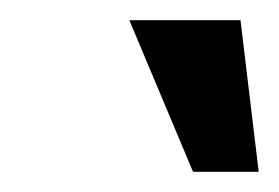

<svg xmlns="http://www.w3.org/2000/svg" viewBox="-20 -720 276 190"><path d="M171 -550 108 -700H218L236 -550Z"/></svg>

Font: Scada
Style: Italic
Weight: 400
Italic angle: -10°
Designer: Jovanny Lemonad
Foundry: Jovanny Lemonad
Version: Version 4.100;PS 004.100;hotconv 1.0.88;makeotf.lib2.5.64775